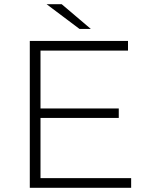

<svg xmlns="http://www.w3.org/2000/svg" viewBox="-20 -895 709 915"><path d="M122 0V-700H590V-654H173V-378H546V-333H173V-46H605V0ZM359 -757 202 -875H274L413 -757Z"/></svg>

Font: Montserrat Light
Style: Regular
Weight: 300
Designer: Julieta Ulanovsky
Foundry: Julieta Ulanovsky
Version: Version 9.000; ttfautohint (v1.8.4.7-5d5b)